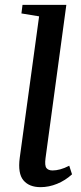

<svg xmlns="http://www.w3.org/2000/svg" viewBox="-20 -763 336 793"><path d="M147.5 10Q100.5 10 76.8 -18.2Q53 -46.5 61.5 -111L141.5 -695.5L68.5 -707.5L73 -743H254L168 -109.5Q164 -79 171.8 -69Q179.5 -59 197.5 -59Q211.5 -59 228.5 -63.5Q245.5 -68 266 -78.5L277.5 -43Q249.5 -17.5 215.8 -3.8Q182 10 147.5 10Z"/></svg>

Font: Merriweather 60pt
Style: Italic
Weight: 400
Italic angle: -7.8°
Version: Version 2.101